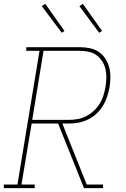

<svg xmlns="http://www.w3.org/2000/svg" viewBox="-38 -981 658 1001"><path d="M-18 0V-19H53L168 -716H99V-735H379Q405 -735 431 -729.5Q457 -724 477.5 -710Q498 -696 511.5 -675Q525 -654 531.5 -629.5Q538 -605 537.5 -578Q537 -551 533 -525Q528 -500 520 -475.5Q512 -451 498 -428.5Q484 -406 464 -387.5Q444 -369 420 -357.5Q396 -346 371 -341.5Q346 -337 321 -337H287L414 -19H499V0H400L265 -337H127L74 -19H143V0ZM130 -356H321Q343 -356 366 -360Q389 -364 410.5 -375Q432 -386 450 -402.5Q468 -419 481 -439.5Q494 -460 501 -482.5Q508 -505 512 -528Q516 -551 516.5 -575Q517 -599 512 -620.5Q507 -642 495 -661Q483 -680 465.5 -693Q448 -706 425 -711Q402 -716 379 -716H189ZM479 -810 376 -949 394 -961 494 -820ZM284 -810 180 -949 198 -961 298 -820Z"/></svg>

Font: Iosevka HT Thin Extended
Style: Italic
Weight: 100
Width: 7
Italic angle: -9°
Monospace: yes
Designer: Belleve Invis
Foundry: Belleve Invis
Version: Version 32.3.0; ttfautohint (v1.8.4)